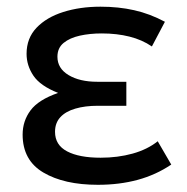

<svg xmlns="http://www.w3.org/2000/svg" viewBox="-20 -524 546 560"><path d="M265.5 15Q167 15 106.5 -20.8Q46 -56.5 46 -131.5Q46 -171 69 -202Q92 -233 149.5 -253Q97.5 -273.5 77.5 -303.2Q57.5 -333 57.5 -367Q57.5 -412.5 86.5 -443Q115.5 -473.5 164.5 -489Q213.5 -504.5 273 -504.5Q326 -504.5 371.5 -494.2Q417 -484 461 -460.5L423 -388.5Q394.5 -408 357.8 -417.2Q321 -426.5 277 -426.5Q242 -426.5 212.8 -420Q183.5 -413.5 165.5 -398.8Q147.5 -384 147.5 -358.5Q147.5 -324.5 180 -305Q212.5 -285.5 263.5 -285.5H348.5V-215.5H265.5Q228 -215.5 199.8 -207.2Q171.5 -199 156 -182.2Q140.5 -165.5 140.5 -139.5Q140.5 -101 175.8 -82.5Q211 -64 273.5 -64Q323.5 -64 366.8 -76Q410 -88 440 -112L479.5 -44Q435 -14 381.8 0.5Q328.5 15 265.5 15Z"/></svg>

Font: Geologica Roman Light
Style: Regular
Weight: 300
Designer: Sindre Bremnes, Frode Helland
Foundry: Monokrom Skriftforlag AS
Version: Version 1.010;gftools[0.9.28]